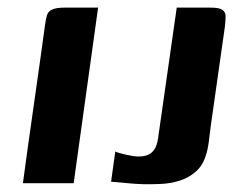

<svg xmlns="http://www.w3.org/2000/svg" viewBox="-20 -480 642 503"><path d="M40 0Q54 -104 69 -208Q84 -312 98 -415Q100 -430 103 -440Q106 -450 116.5 -455Q127 -460 149 -460H237L173 0ZM532 -149Q530 -131 527 -108.5Q524 -86 519 -72Q511 -46 492.5 -30Q474 -14 450 -6.5Q426 1 399 2Q375 3 355 2.5Q335 2 315.5 0Q296 -2 271 -4L282 -83Q291 -79 311 -74.5Q331 -70 343 -70Q367 -70 379 -82Q391 -94 394 -117L443 -460H532Q555 -460 563 -454Q571 -448 571 -437Q571 -426 569 -409Z"/></svg>

Font: Genos Thin SemiBold
Style: Italic
Weight: 600
Italic angle: -8°
Version: Version 1.010